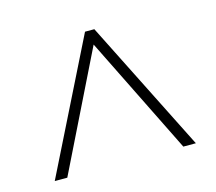

<svg xmlns="http://www.w3.org/2000/svg" viewBox="-69 -803 649 577"><g transform="rotate(-15 255.5 -514.0)"><path d="M35 -309 239 -719H268L474 -309H435L254 -675L74 -309Z"/></g></svg>

Font: Noto Sans Sinhala UI SemiCondensed ExtraLight
Style: Regular
Weight: 200
Width: 4
Designer: Jelle Bosma - Monotype Design Team
Foundry: Monotype Imaging Inc.
Version: Version 2.006; ttfautohint (v1.8.4.7-5d5b)